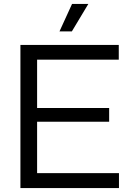

<svg xmlns="http://www.w3.org/2000/svg" viewBox="-20 -958 662 978"><path d="M84 0V-729H585V-654H149L169 -674V-56L149 -76H586V0ZM149 -338V-408H536V-338ZM283 -798 347 -938H430L346 -798Z"/></svg>

Font: Mona Sans ExtraLight
Style: Regular
Weight: 400
Version: Version 2.000